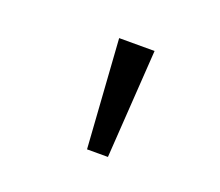

<svg xmlns="http://www.w3.org/2000/svg" viewBox="-53 -771 406 354"><g transform="rotate(20 150.0 -593.5)"><path d="M143.5 -487 129 -700H198.5L184.5 -487Z"/></g></svg>

Font: Trispace Condensed ExtraLight
Style: Regular
Weight: 200
Width: 3
Designer: Tyler Finck
Foundry: Etcetera Type Company
Version: Version 1.210; ttfautohint (v1.8.3)